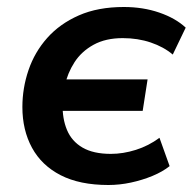

<svg xmlns="http://www.w3.org/2000/svg" viewBox="-20 -519 553 549"><path d="M290 10Q208 10 153.5 -18Q99 -46 71.5 -96.5Q44 -147 44 -213Q44 -267 61.5 -318.5Q79 -370 115 -410.5Q151 -451 205.5 -475Q260 -499 334 -499Q389 -499 435.5 -483Q482 -467 511 -440L474 -363Q448 -385 411 -397.5Q374 -410 331 -410Q282 -410 247.5 -391Q213 -372 193 -341Q173 -310 165 -273L158 -292H402L388 -202H146L159 -222Q158 -180 171.5 -147.5Q185 -115 216 -97Q247 -79 297 -79Q332 -79 368.5 -90.5Q405 -102 436 -125L465 -44Q445 -28 416 -16Q387 -4 354.5 3Q322 10 290 10Z"/></svg>

Font: Nunito Sans 12pt ExtraLight
Style: Italic
Weight: 200
Italic angle: -9°
Designer: Vernon Adams
Foundry: Vernon Adams
Version: Version 3.101;gftools[0.9.27]